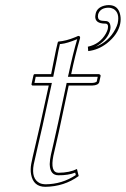

<svg xmlns="http://www.w3.org/2000/svg" viewBox="-20 -718 490 748"><path d="M179.2 -429.2Q184.1 -453.1 190.9 -487.8Q199.2 -530.8 205.1 -553.2L207.5 -556.2Q236.8 -558.1 273.4 -573.2Q280.3 -576.2 284.7 -578.1Q293 -578.1 292 -569.8Q291.5 -568.4 291.5 -567.9Q272.5 -502 257.3 -429.2H365.2Q371.6 -427.7 372.1 -422.9L366.7 -397.9Q362.8 -385.7 339.8 -384.8H247.6L217.3 -242.2Q210 -206.5 197.8 -154.3Q190.4 -124 188 -111.8Q174.8 -45.9 207.5 -44.9Q251.5 -45.4 279.8 -59.6L286.6 -32.2Q230 8.8 156.7 9.8Q109.9 9.8 101.1 -38.6Q97.7 -57.6 101.6 -79.1Q104.5 -95.7 118.2 -153.3Q130.4 -205.1 136.2 -231L169.9 -384.8H106Q103 -386.7 102.5 -389.2L110.4 -424.8Q111.3 -428.7 114.3 -429.2ZM403.8 -698.2Q441.4 -698.2 448.7 -658.2Q451.7 -642.1 448.2 -625Q439.5 -583.5 396.5 -549.3Q362.8 -523.4 323.7 -519L322.3 -536.1Q369.1 -545.9 392.6 -587.4Q397.9 -597.2 399.9 -605Q404.3 -626 390.1 -626Q349.6 -626 351.1 -654.8Q351.6 -659.7 352.5 -664.1Q357.4 -688 385.7 -695.8Q395 -698.2 403.8 -698.2ZM189 -426.8 187.5 -418.9H119.1L114.3 -395H182.1L146 -229Q140.1 -202.1 127.9 -150.4Q114.7 -93.8 111.3 -77.1Q101.1 -21 135.3 -4.4Q141.1 -2 147 -1Q152.3 -0.5 156.7 0Q222.2 -0.5 275.4 -36.1L272.9 -45.4Q245.6 -34.7 207.5 -35.2Q175.3 -35.2 173.8 -76.7Q173.8 -78.6 173.8 -80.1Q174.3 -95.7 178.2 -114.3Q180.7 -127 188 -156.7Q200.2 -209 207.5 -244.1L239.7 -395H339.8Q351.6 -395.5 356.9 -400.4L360.8 -418.9H244.6L247.6 -431.2Q263.7 -507.3 280.8 -565.4Q241.7 -549.3 219.7 -546.9Q216.3 -546.4 213.4 -546.4Q208.5 -526.4 201.2 -486.3Q193.8 -450.2 189 -426.8ZM403.8 -688Q372.1 -688 363.3 -665Q362.8 -663.1 362.3 -662.1Q358.4 -643.6 371.1 -638.7Q374.5 -637.7 377 -637.2Q383.3 -636.2 390.1 -636.2Q410.6 -636.2 410.6 -610.8Q410.6 -606.4 409.7 -603Q401.9 -566.9 361.8 -541.5Q356.4 -538.1 352.1 -535.6Q403.3 -554.7 429.7 -605Q436 -617.2 438.5 -627Q447.3 -668.9 421.4 -683.6Q416.5 -686 412.1 -687Q407.7 -688 403.8 -688Z"/></svg>

Font: Linux Biolinum Outline O
Style: Italic
Weight: 400
Italic angle: -12°
Designer: Philipp H. Poll
Foundry: Philipp H. Poll
Version: Version 0.6.2